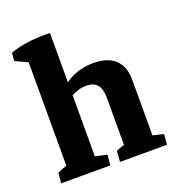

<svg xmlns="http://www.w3.org/2000/svg" viewBox="-105 -636 675 725"><g transform="rotate(-20 232.0 -274.0)"><path d="M60.5 -2.9V-504.9L173.8 -490.7V-2.9ZM292 -2.9V-247.1Q292 -314 233.9 -314Q188.5 -314 136.7 -272.9L127.9 -302.2Q187.5 -385.3 289.1 -385.3Q345.2 -385.3 375.2 -357.2Q405.3 -329.1 405.3 -276.9V-2.9ZM19.5 0 22.9 -41Q36.6 -47.9 50.5 -52.2Q64.5 -56.6 78.6 -60.1L60.5 -12.2V-88.9H173.8V-12.2L157.7 -55.7L220.7 -42L217.3 0ZM255.9 0 259.3 -43Q269.5 -47.9 282.7 -52.2Q295.9 -56.6 310.1 -59.6L292 -12.2V-88.9H405.3V-12.2L388.7 -56.2L448.2 -42L444.8 0ZM60.5 -439.5V-500.5L76.7 -463.9L10.7 -494.6L13.7 -526.9Q65.9 -545.4 131.8 -547.9H173.8V-463.9Z"/></g></svg>

Font: Markazi Text
Style: Regular
Weight: 400
Designer: Borna Izadpanah (Arabic designer), Fiona Ross (Arabic design director) and Florian Runge (Latin designer)
Foundry: Borna Izadpanah and Florian Runge
Version: Version 1.000